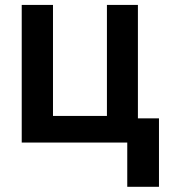

<svg xmlns="http://www.w3.org/2000/svg" viewBox="-20 -565 690 761"><path d="M610.1 175.4H484.4V0H66.1V-545.5H190V-105.5H403.8V-545.5H526.6V-95.9H610.1Z"/></svg>

Font: Linik Sans SemiBold
Style: Regular
Weight: 600
Designer: Rasmus Andersson (font), Cristiano Sobral (main changes)
Foundry: rsms
Version: Version 3.018;June 1, 2022;FontCreator 14.0.0.2814 64-bit; t